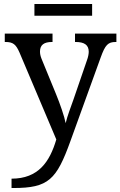

<svg xmlns="http://www.w3.org/2000/svg" viewBox="-20 -705 605 965"><path d="M153 -626H443V-685H153ZM38 193V240H47C224 240 264 198 334 4L486 -416C509 -480 523 -494 562 -494H565V-536H357V-494H360C404 -494 426 -479 426 -445C426 -434 423 -418 417 -402L350 -207C336 -167 319 -124 310 -86C304 -119 281 -185 262 -231L189 -409C183 -424 181 -435 181 -446C181 -479 201 -494 241 -494H244V-536H4V-494H7C46 -494 60 -482 78 -441L263 -4C230 108 173 193 38 193Z"/></svg>

Font: Noto Serif
Style: Regular
Weight: 400
Designer: Monotype Design Team
Foundry: Monotype Imaging Inc.
Version: Version 2.015